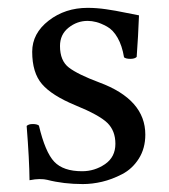

<svg xmlns="http://www.w3.org/2000/svg" viewBox="-20 -459 430 489"><path d="M47.9 -138.2Q52.7 -143.1 63.5 -143.1Q74.2 -143.1 79.1 -139.2Q95.2 -71.3 118.2 -47.1Q141.1 -22.9 189 -22.9Q221.2 -22.9 247.6 -41Q273.9 -59.1 273.9 -92.8Q273.9 -126 253.4 -146Q232.9 -166 171.9 -190.9Q111.8 -215.8 86.9 -244.9Q62 -273.9 62 -327.1Q62 -374 104 -406.5Q146 -439 203.1 -439Q226.1 -439 250 -435.5Q273.9 -432.1 300.5 -426.5Q327.1 -420.9 334 -419.9Q332 -366.7 328.1 -314Q323.2 -309.1 312 -309.1Q300.8 -309.1 295.9 -313Q291 -342.8 279.5 -362.8Q268.1 -382.8 252.4 -391.4Q236.8 -399.9 225.3 -402.8Q213.9 -405.8 203.1 -405.8Q176.3 -405.8 154.5 -388.4Q132.8 -371.1 132.8 -341.8Q132.8 -304.2 155.5 -286.9Q178.2 -269.5 232.9 -249Q350.1 -205.6 350.1 -116.2Q350.1 -81.1 333.5 -54.9Q316.9 -28.8 291 -15.4Q265.1 -2 240 3.9Q214.8 9.8 190.9 9.8Q142.1 9.8 100.1 -1Q93.3 -2.9 80.1 -2.9Q70.3 -2.9 55.2 0Q54.7 -52.2 47.9 -138.2Z"/></svg>

Font: Linux Libertine O
Style: Regular
Weight: 400
Designer: Philipp H. Poll
Foundry: Philipp H. Poll
Version: Version 5.3.0